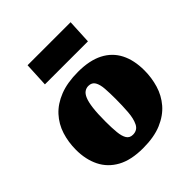

<svg xmlns="http://www.w3.org/2000/svg" viewBox="-208 -898 1057 1057"><g transform="rotate(-45 321.0 -369.5)"><path d="M301 17Q208 17 149 -15.5Q90 -48 61.5 -105.5Q33 -163 33 -238Q33 -298 50 -351.5Q67 -405 104.5 -446Q142 -487 201.5 -510.5Q261 -534 345 -534Q434 -534 492.5 -504Q551 -474 580 -417.5Q609 -361 609 -281Q609 -224 593 -170.5Q577 -117 541 -75Q505 -33 446 -8Q387 17 301 17ZM314 -75Q349 -75 364 -105Q379 -135 382.5 -182.5Q386 -230 386 -282Q386 -327 383.5 -362.5Q381 -398 369 -418.5Q357 -439 330 -439Q314 -439 300.5 -430Q287 -421 277.5 -398.5Q268 -376 263 -336Q258 -296 258 -233Q258 -184 261.5 -148.5Q265 -113 277 -94Q289 -75 314 -75ZM174 -756H509L502 -614H167Z"/></g></svg>

Font: Literata Black
Style: Italic
Weight: 900
Italic angle: -2°
Designer: Latin by Veronika Burian and Jose Scaglione. Greek by Irene Vlachou. Cyrillic by Vera Evstafieva
Foundry: TypeTogether
Version: Version 3.002